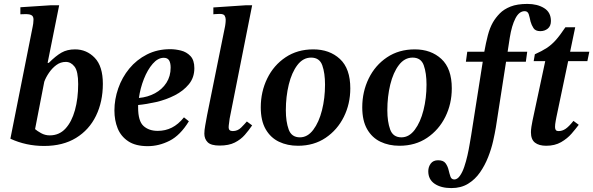

<svg xmlns="http://www.w3.org/2000/svg" viewBox="-20 -732 3028 980"><path d="M205 13Q113 13 33 -24L147 -597Q148 -600 149.5 -611.5Q151 -623 151 -632Q151 -649 140.5 -654.5Q130 -660 115 -660Q107 -660 95.5 -659.5Q84 -659 84 -659V-695L237 -705H282L223 -411H229Q265 -447 294 -463.5Q323 -480 363 -480Q422 -480 463.5 -437Q505 -394 505 -304Q505 -213 470 -141Q435 -69 368 -28Q301 13 205 13ZM234 -41Q282 -41 314 -75.5Q346 -110 362.5 -169.5Q379 -229 379 -303Q379 -368 360.5 -392Q342 -416 316 -416Q289 -416 267.5 -400Q246 -384 230 -360.5Q214 -337 206 -315L159 -73Q169 -64 189.5 -52.5Q210 -41 234 -41Z M734 14Q672 14 634.5 -11Q597 -36 580.5 -77Q564 -118 564 -168Q564 -225 583.5 -281Q603 -337 640 -382Q677 -427 730 -454Q783 -481 849 -481Q875 -481 903.5 -474Q932 -467 952 -446Q972 -425 972 -384Q972 -336 944 -302Q916 -268 872 -245.5Q828 -223 778 -211.5Q728 -200 685 -196Q685 -190 685 -183Q685 -114 712.5 -89Q740 -64 785 -64Q824 -64 857 -80.5Q890 -97 919 -133L944 -113Q900 -41 845.5 -13.5Q791 14 734 14ZM689 -232Q734 -236 771 -256Q808 -276 829.5 -309.5Q851 -343 851 -387Q851 -411 843 -424Q835 -437 816 -437Q786 -437 759.5 -406.5Q733 -376 714.5 -329Q696 -282 689 -232Z M1101 11Q1057 11 1040 -6Q1023 -23 1023 -50Q1023 -67 1027.5 -91.5Q1032 -116 1037 -144L1129 -599Q1129 -599 1130.5 -609.5Q1132 -620 1132 -632Q1132 -642 1127 -651.5Q1122 -661 1101 -661Q1088 -661 1078.5 -660Q1069 -659 1069 -659V-694L1233 -705H1267L1152 -126Q1152 -122 1149.5 -106Q1147 -90 1147 -82Q1147 -63 1168 -63Q1193 -63 1210.5 -80.5Q1228 -98 1240 -112L1267 -92Q1250 -67 1229.5 -43.5Q1209 -20 1178.5 -4.5Q1148 11 1101 11Z M1501 12Q1447 12 1404 -8.5Q1361 -29 1336 -72.5Q1311 -116 1311 -184Q1311 -264 1344 -331.5Q1377 -399 1437.5 -439.5Q1498 -480 1579 -480Q1662 -480 1715 -431Q1768 -382 1768 -281Q1768 -202 1735 -135.5Q1702 -69 1642 -28.5Q1582 12 1501 12ZM1511 -31Q1550 -31 1579 -69.5Q1608 -108 1623.5 -169.5Q1639 -231 1639 -300Q1639 -359 1625 -398.5Q1611 -438 1568 -438Q1527 -438 1498 -400Q1469 -362 1454 -300.5Q1439 -239 1439 -169Q1439 -111 1453.5 -71Q1468 -31 1511 -31Z M2019 12Q1965 12 1922 -8.5Q1879 -29 1854 -72.5Q1829 -116 1829 -184Q1829 -264 1862 -331.5Q1895 -399 1955.5 -439.5Q2016 -480 2097 -480Q2180 -480 2233 -431Q2286 -382 2286 -281Q2286 -202 2253 -135.5Q2220 -69 2160 -28.5Q2100 12 2019 12ZM2029 -31Q2068 -31 2097 -69.5Q2126 -108 2141.5 -169.5Q2157 -231 2157 -300Q2157 -359 2143 -398.5Q2129 -438 2086 -438Q2045 -438 2016 -400Q1987 -362 1972 -300.5Q1957 -239 1957 -169Q1957 -111 1971.5 -71Q1986 -31 2029 -31Z M2284 228Q2231 228 2198.5 206Q2166 184 2166 142Q2166 120 2178.5 103Q2191 86 2216 86Q2243 86 2254 101Q2265 116 2269.5 135Q2274 154 2279 169Q2284 184 2299 184Q2314 184 2327 166Q2340 148 2349.5 120Q2359 92 2366 61Q2373 30 2377.5 2Q2382 -26 2385 -42L2444 -417H2358L2365 -468H2452Q2460 -513 2470 -551.5Q2480 -590 2496 -618Q2510 -642 2531 -663.5Q2552 -685 2586 -698.5Q2620 -712 2672 -712Q2723 -712 2757.5 -690.5Q2792 -669 2792 -625Q2792 -599 2776 -586Q2760 -573 2738 -573Q2713 -573 2703 -588.5Q2693 -604 2688 -622Q2684 -642 2679 -658.5Q2674 -675 2658 -675Q2630 -675 2611 -638.5Q2592 -602 2582 -540L2571 -468H2671L2664 -417H2563L2511 -82Q2506 -52 2497 -12Q2488 28 2471.5 70Q2455 112 2430 148Q2405 184 2369 206Q2333 228 2284 228Z M2768 12Q2731 12 2710.5 -4Q2690 -20 2690 -57Q2690 -69 2692.5 -85.5Q2695 -102 2698 -116L2763 -420H2704L2710 -455Q2746 -471 2770.5 -487Q2795 -503 2816.5 -527Q2838 -551 2866 -593H2916L2890 -468H2988L2978 -420H2880L2820 -134Q2820 -134 2816.5 -115.5Q2813 -97 2813 -84Q2813 -75 2816.5 -69Q2820 -63 2832 -63Q2850 -63 2867 -74.5Q2884 -86 2907 -115L2934 -95Q2919 -75 2897.5 -50Q2876 -25 2844 -6.5Q2812 12 2768 12Z"/></svg>

Font: STIX Two Text SemiBold
Style: Italic
Weight: 600
Italic angle: -12°
Designer: Ross Mills, John Hudson & Paul Hanslow, Tiro Typeworks Ltd; with prior portions MicroPress Inc. and Coen Hoffman, Elsevi
Foundry: Tiro Typeworks Ltd
Version: Version 2.13 b171